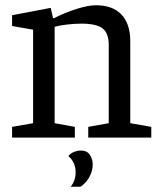

<svg xmlns="http://www.w3.org/2000/svg" viewBox="-20 -524 616 731"><path d="M26 0V-41L106 -55V-411L26 -425V-466L173 -494L182 -455H186Q227 -476 271.5 -490Q316 -504 345 -504Q409 -504 442.5 -468.5Q476 -433 476 -367V-55L556 -41V0H316V-41L394 -55V-353Q394 -397 371 -415.5Q348 -434 289 -434Q264 -434 234.5 -430.5Q205 -427 188 -422V-55L265 -41V0ZM249 187Q268 164 268 132Q268 114 261.5 98.5Q255 83 240 70Q251 58 264 53.5Q277 49 286 49Q312 49 322.5 66Q333 83 333 101Q333 122 325 140Q317 158 306 170Q295 182 286 187Z"/></svg>

Font: Faustina
Style: Regular
Weight: 400
Designer: Alfonso Garcia
Foundry: http://www.omnibus-type.com
Version: Version 1.200